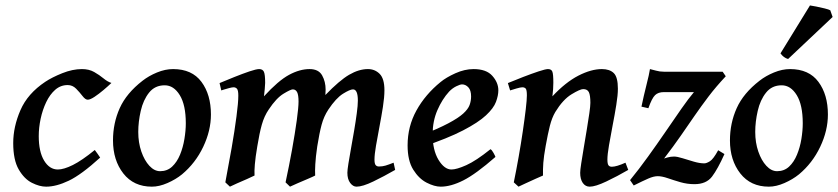

<svg xmlns="http://www.w3.org/2000/svg" viewBox="-20 -678 3126 716"><path d="M395.5 -368.7Q383.3 -356.9 366 -342.3Q348.6 -327.6 332.5 -316.9Q316.4 -306.2 307.1 -306.2Q298.3 -306.2 287.8 -319.8Q277.3 -333.5 263.9 -347.2Q250.5 -360.8 232.4 -360.8Q206.1 -360.8 186 -343.3Q166 -325.7 152.3 -297.1Q138.7 -268.6 131.6 -235.4Q124.5 -202.1 124.5 -170.4Q124.5 -112.3 144.5 -79.1Q164.6 -45.9 195.8 -45.9Q217.8 -45.9 251.7 -62.7Q285.6 -79.6 333.5 -118.7Q336.9 -114.3 344.2 -104Q351.6 -93.8 353.5 -90.3Q283.2 -26.4 236.6 -4.2Q189.9 18.1 151.9 18.1Q127.4 18.1 98.9 3.7Q70.3 -10.7 49.8 -46.1Q29.3 -81.5 29.3 -144.5Q29.3 -205.1 56.2 -267.1Q83 -329.1 148.9 -373Q173.8 -389.6 212.2 -405Q250.5 -420.4 285.6 -420.4Q312 -420.4 331.3 -409.4Q350.6 -398.4 366 -385.7Q381.3 -373 395.5 -368.7Z M766.6 -251Q766.6 -190.9 737.8 -130.4Q709 -69.8 658.7 -27.8Q635.3 -8.8 604.5 4.6Q573.7 18.1 546.4 18.1Q478.5 18.1 439.9 -31.2Q401.4 -80.6 401.4 -154.3Q401.4 -218.8 426.5 -274.7Q451.7 -330.6 511.7 -377Q534.7 -395 565.4 -407.7Q596.2 -420.4 625.5 -420.4Q695.8 -420.4 731.2 -372.8Q766.6 -325.2 766.6 -251ZM672.9 -218.3Q672.9 -286.6 650.4 -323.2Q627.9 -359.9 594.2 -359.9Q557.6 -359.9 535.9 -332.5Q514.2 -305.2 504.9 -264.6Q495.6 -224.1 495.6 -186Q495.6 -146 507.1 -112.8Q518.6 -79.6 537.1 -59.6Q555.7 -39.6 577.1 -39.6Q603.5 -39.6 621.8 -56.6Q640.1 -73.7 651.4 -101.1Q662.6 -128.4 667.7 -159.7Q672.9 -190.9 672.9 -218.3Z M1453.6 -44.4Q1412.1 -20.5 1372.1 -1.2Q1332 18.1 1309.6 18.1Q1296.4 18.1 1285.9 4.2Q1275.4 -9.8 1275.4 -33.7Q1275.4 -43.5 1279.3 -68.1Q1283.2 -92.8 1289.1 -125.2Q1294.9 -157.7 1300.8 -191.9Q1306.6 -226.1 1310.5 -255.6Q1314.5 -285.2 1314.5 -302.7Q1314.5 -344.7 1296.4 -344.7Q1285.2 -344.7 1259 -328.4Q1232.9 -312 1204.6 -269.5Q1187.5 -243.7 1179.2 -212.4Q1170.9 -181.2 1163.1 -132.3Q1157.2 -91.8 1155.8 -65.4Q1154.3 -39.1 1155.3 -23.4Q1147 -19 1127.4 -10.7Q1107.9 -2.4 1088.6 5.9Q1069.3 14.2 1061.5 18.1L1044.9 2Q1058.1 -59.1 1069.1 -120.1Q1080.1 -181.2 1086.7 -229.2Q1093.3 -277.3 1093.3 -299.3Q1093.3 -324.2 1087.9 -334.5Q1082.5 -344.7 1071.8 -344.7Q1064 -344.7 1037.4 -328.6Q1010.7 -312.5 982.4 -270Q965.3 -245.1 956.3 -212.9Q947.3 -180.7 939.5 -132.3Q932.6 -91.8 930.4 -65.4Q928.2 -39.1 929.2 -23.4Q920.9 -19 901.9 -10.7Q882.8 -2.4 863.8 5.9Q844.7 14.2 837.4 18.1L820.3 2Q832.5 -61.5 843.8 -126.2Q855 -190.9 861.8 -243.2Q868.7 -295.4 868.7 -321.3Q868.7 -341.8 863.5 -347.2Q858.4 -352.5 851.1 -352.5Q845.7 -352.5 834.7 -349.6Q823.7 -346.7 814.5 -343.8Q805.2 -340.8 805.2 -340.8L798.8 -368.2Q824.2 -378.9 854.7 -391.1Q885.3 -403.3 910.6 -411.9Q936 -420.4 946.3 -420.4Q959.5 -420.4 964.1 -410.4Q968.8 -400.4 968.8 -368.7Q968.8 -360.8 967.3 -346.2Q965.8 -331.5 964.4 -318.8Q1017.6 -377 1057.6 -398.7Q1097.7 -420.4 1134.3 -420.4Q1168 -420.4 1181.2 -397Q1194.3 -373.5 1194.3 -343.8Q1194.3 -337.4 1193.4 -323.7Q1245.6 -377.9 1282 -399.2Q1318.4 -420.4 1352.1 -420.4Q1377.9 -420.4 1395.8 -402.6Q1413.6 -384.8 1413.6 -341.3Q1413.6 -315.9 1408 -279.5Q1402.3 -243.2 1395 -205.1Q1387.7 -167 1382.1 -134.3Q1376.5 -101.6 1376.5 -83Q1376.5 -67.4 1380.9 -62.3Q1385.3 -57.1 1393.1 -57.1Q1406.2 -57.1 1417.7 -60.5Q1429.2 -64 1447.8 -71.3Z M1838.4 -341.3Q1838.4 -321.8 1829.6 -298.1Q1820.8 -274.4 1792.2 -247.8Q1763.7 -221.2 1706.8 -191.7Q1649.9 -162.1 1554.2 -129.9L1550.8 -173.3Q1614.3 -198.2 1651.6 -218Q1689 -237.8 1707.3 -254.4Q1725.6 -271 1731.2 -286.4Q1736.8 -301.8 1736.8 -318.4Q1736.8 -341.3 1726.6 -352.3Q1716.3 -363.3 1703.1 -363.3Q1695.8 -363.3 1681.4 -356.2Q1667 -349.1 1654.8 -336.4Q1628.9 -308.1 1611.1 -267.1Q1593.3 -226.1 1593.3 -176.8Q1593.3 -118.2 1615.2 -82Q1637.2 -45.9 1663.6 -45.9Q1682.6 -45.9 1718.8 -62Q1754.9 -78.1 1809.1 -121.6Q1814.5 -118.7 1820.6 -107.4Q1826.7 -96.2 1827.6 -92.8Q1754.4 -28.8 1708 -5.4Q1661.6 18.1 1623.5 18.1Q1600.1 18.1 1571 3.2Q1542 -11.7 1521 -45.4Q1500 -79.1 1500 -135.7Q1500 -206.5 1533 -266.1Q1565.9 -325.7 1623 -372.1Q1643.6 -389.2 1678.2 -404.8Q1712.9 -420.4 1746.1 -420.4Q1793.5 -420.4 1815.9 -395.3Q1838.4 -370.1 1838.4 -341.3Z M2322.8 -44.4Q2281.7 -20.5 2241 -1.2Q2200.2 18.1 2179.2 18.1Q2163.1 18.1 2153.3 4.2Q2143.6 -9.8 2143.6 -33.7Q2143.6 -43.5 2147.5 -68.8Q2151.4 -94.2 2157 -127.4Q2162.6 -160.6 2168.2 -194.6Q2173.8 -228.5 2177.7 -255.4Q2181.6 -282.2 2181.6 -294.4Q2181.6 -322.8 2176 -334.2Q2170.4 -345.7 2154.8 -345.7Q2143.1 -345.7 2111.1 -326.2Q2079.1 -306.6 2050.8 -260.3Q2038.1 -238.8 2030.5 -208.5Q2022.9 -178.2 2015.1 -134.8Q2007.8 -94.7 2006.1 -70.6Q2004.4 -46.4 2004.9 -23.4Q1997.1 -20 1977.8 -11.5Q1958.5 -2.9 1939.7 5.9Q1920.9 14.6 1913.6 18.1L1896 2Q1905.3 -43 1914.1 -92.8Q1922.9 -142.6 1929.7 -189Q1936.5 -235.4 1940.7 -271Q1944.8 -306.6 1944.8 -322.3Q1944.8 -342.8 1940.4 -347.7Q1936 -352.5 1927.7 -352.5Q1921.4 -352.5 1905.5 -347.9Q1889.6 -343.3 1882.3 -340.8L1874 -368.2Q1899.4 -378.9 1931.2 -391.1Q1962.9 -403.3 1988.8 -411.9Q2014.6 -420.4 2023.4 -420.4Q2036.1 -420.4 2039.8 -410.9Q2043.5 -401.4 2043.5 -369.6Q2043.5 -346.2 2040 -318.8Q2088.9 -371.1 2136.7 -395.8Q2184.6 -420.4 2224.6 -420.4Q2253.4 -420.4 2268.8 -405.5Q2284.2 -390.6 2284.2 -347.2Q2284.2 -323.7 2278.3 -287.1Q2272.5 -250.5 2264.6 -210.4Q2256.8 -170.4 2251 -136Q2245.1 -101.6 2245.1 -83Q2245.1 -67.4 2249 -61.8Q2252.9 -56.2 2261.7 -56.2Q2278.8 -56.2 2312.5 -71.3Z M2686.5 -393.6Q2649.4 -354 2622.1 -317.9Q2594.7 -281.7 2570.1 -246.1Q2545.4 -210.4 2518.6 -171.6Q2491.7 -132.8 2456.5 -86.9Q2456.5 -86.9 2468.5 -90.6Q2480.5 -94.2 2493.7 -94.2Q2505.4 -94.2 2525.4 -87.9Q2545.4 -81.5 2567.4 -75.2Q2589.4 -68.8 2606.4 -68.8Q2614.7 -68.8 2627.4 -76.7Q2640.1 -84.5 2658.2 -117.7L2681.6 -103.5Q2656.7 -47.9 2635.3 -19.5Q2613.8 8.8 2569.8 8.8Q2543 8.8 2517.6 1.5Q2492.2 -5.9 2470.5 -13.4Q2448.7 -21 2432.6 -21Q2418 -21 2397.7 -12.2Q2377.4 -3.4 2343.3 13.7L2329.6 -6.3Q2362.8 -46.9 2396.7 -94Q2430.7 -141.1 2462.4 -187.5Q2494.1 -233.9 2521.2 -272.7Q2548.3 -311.5 2567.9 -334.5H2455.6Q2434.6 -334.5 2422.9 -323.2Q2411.1 -312 2397.9 -274.4L2372.1 -280.3Q2380.4 -320.3 2390.6 -360.6Q2400.9 -400.9 2403.8 -420.4Q2412.6 -418.5 2426.3 -414.6Q2439.9 -410.6 2455.6 -410.6H2674.8Z M3067.4 -251Q3067.4 -190.9 3038.6 -130.4Q3009.8 -69.8 2959.5 -27.8Q2936 -8.8 2905.3 4.6Q2874.5 18.1 2847.2 18.1Q2779.3 18.1 2740.7 -31.2Q2702.1 -80.6 2702.1 -154.3Q2702.1 -218.8 2727.3 -274.7Q2752.4 -330.6 2812.5 -377Q2835.4 -395 2866.2 -407.7Q2897 -420.4 2926.3 -420.4Q2996.6 -420.4 3032 -372.8Q3067.4 -325.2 3067.4 -251ZM2973.6 -218.3Q2973.6 -286.6 2951.2 -323.2Q2928.7 -359.9 2895 -359.9Q2858.4 -359.9 2836.7 -332.5Q2814.9 -305.2 2805.7 -264.6Q2796.4 -224.1 2796.4 -186Q2796.4 -146 2807.9 -112.8Q2819.3 -79.6 2837.9 -59.6Q2856.4 -39.6 2877.9 -39.6Q2904.3 -39.6 2922.6 -56.6Q2940.9 -73.7 2952.1 -101.1Q2963.4 -128.4 2968.5 -159.7Q2973.6 -190.9 2973.6 -218.3ZM3076.2 -639.6 3085 -614.7 2918.9 -458Q2902.3 -462.4 2890.6 -479L3000.5 -657.7Q3007.8 -656.7 3023.9 -653.6Q3040 -650.4 3055.7 -646.5Q3071.3 -642.6 3076.2 -639.6Z"/></svg>

Font: Dai Banna SIL Medium
Style: Italic
Weight: 500
Italic angle: -11°
Designer: Victor Gaultney
Foundry: SIL International
Version: Version 4.000